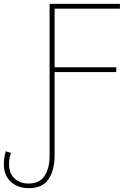

<svg xmlns="http://www.w3.org/2000/svg" viewBox="-26 -734 647 999"><path d="M125 245Q66 245 30 211.5Q-6 178 -6 120Q-6 100 -3 83Q0 66 4 53L31 62Q28 70 24.5 84Q21 98 21 121Q21 167 49 194Q77 221 123 221Q179 221 205.5 181.5Q232 142 232 77V-714H598V-689H258V-384H579V-359H258V78Q258 150 227 197.5Q196 245 125 245Z"/></svg>

Font: Noto Sans Thin
Style: Regular
Weight: 100
Designer: Monotype Design Team
Foundry: Monotype Imaging Inc.
Version: Version 2.007